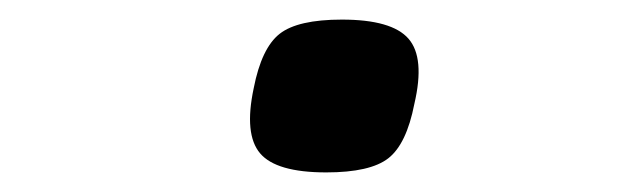

<svg xmlns="http://www.w3.org/2000/svg" viewBox="-20 -505 640 196"><path d="M313 -329Q262 -329 245.5 -348.5Q229 -368 239 -415Q247 -456 265.5 -470.5Q284 -485 329 -485Q380 -485 397 -465.5Q414 -446 403 -399Q395 -358 376.5 -343.5Q358 -329 313 -329Z"/></svg>

Font: Victor Mono Thin
Style: Bold Italic
Weight: 700
Italic angle: -12°
Monospace: yes
Version: Version 1.561;gftools[0.9.30]